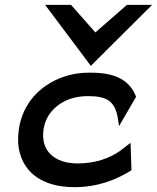

<svg xmlns="http://www.w3.org/2000/svg" viewBox="-20 -762 648 793"><path d="M355.2 -490 608.3 -742H504.3L373.9 -628L273.3 -742H166.3ZM523 -59 519.2 -172 474.7 -138C431.6 -108 372.8 -87 300.8 -87C206.8 -87 147.5 -137 159.6 -226C162.3 -246 168.7 -264 178 -281C207.5 -329 262.4 -365 343.4 -365C421.4 -365 454.6 -345 466.9 -273L471.6 -241L541.9 -362L539.8 -368C505.9 -450 422.5 -462 351.5 -462C310.5 -462 273.7 -456 237.9 -443C146.4 -410 72.4 -336 57.4 -225C53 -192 53.6 -160 61.7 -131C83.5 -48 156.5 11 287.5 11C385.5 11 463.8 -21 523 -59Z"/></svg>

Font: Charger
Style: ExBdIt
Weight: 400
Designer: Jasper
Foundry: Cannot Into Space Fonts
Version: Version 0.99